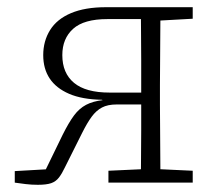

<svg xmlns="http://www.w3.org/2000/svg" viewBox="-20 -507 598 533"><path d="M274 -487H515V-455L407 -449L393 -454H278Q213 -454 183 -427Q153 -400 153 -354Q153 -304 185.5 -277Q218 -250 284 -250H392V-217H304Q279 -217 263 -208.5Q247 -200 234.5 -183Q222 -166 208 -138L160 -42Q152 -25 143.5 -14Q135 -3 122 1.5Q109 6 85 6Q67 6 51 4Q35 2 21 0V-32L126 -38L100 -22L154 -133Q171 -167 185.5 -186.5Q200 -206 219 -216Q238 -226 265 -229L263 -230Q208 -231 172 -246.5Q136 -262 118 -289Q100 -316 100 -354Q100 -393 119 -423.5Q138 -454 177 -470.5Q216 -487 274 -487ZM371 0Q371 -30 371.5 -67.5Q372 -105 372 -146Q372 -187 372 -225V-256Q372 -298 372 -340Q372 -382 371.5 -420Q371 -458 371 -487H426Q425 -458 425 -420.5Q425 -383 424.5 -344.5Q424 -306 424 -271V-216Q424 -182 424.5 -143Q425 -104 425 -67Q425 -30 426 0ZM281 0V-33L390 -38H408L515 -33V0Z"/></svg>

Font: Source Serif 4 Light
Style: Regular
Weight: 300
Designer: Frank Grießhammer
Foundry: Adobe Systems Incorporated
Version: Version 4.004;hotconv 1.0.116;makeotfexe 2.5.65601